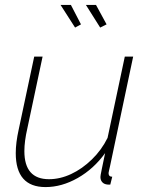

<svg xmlns="http://www.w3.org/2000/svg" viewBox="-20 -750 596 780"><path d="M165 10Q44 10 44 -128Q44 -149 47 -173Q50 -197 56 -224L119 -520H153L91 -228Q79 -176 79 -136Q79 -22 179 -22Q224 -22 269 -43Q314 -64 353.5 -102.5Q393 -141 417 -190L487 -520H521L427 -75Q425 -66 423 -57.5Q421 -49 421 -47Q421 -32 436 -32L428 0Q423 0 419 0Q415 0 412 -1Q401 -3 394.5 -11Q388 -19 388 -31Q388 -34 389 -40Q390 -46 394 -65.5Q398 -85 407 -128Q361 -64 296 -27Q231 10 165 10ZM329 -730H370L413 -651L387 -638ZM226 -730H268L309 -651L285 -638Z"/></svg>

Font: Raleway Thin ExtraLight
Style: Italic
Weight: 250
Italic angle: -12°
Version: Version 4.026